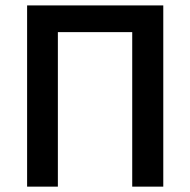

<svg xmlns="http://www.w3.org/2000/svg" viewBox="-20 -696 710 716"><path d="M81.1 0V-675.8H588.9V0H473.1V-576.2H195.8V0Z"/></svg>

Font: Lorenzo Sans Medium
Style: Regular
Weight: 500
Foundry: Intel Corporation
Version: Version 1.00; ttfautohint (v1.5)